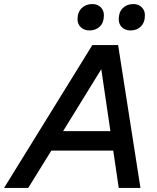

<svg xmlns="http://www.w3.org/2000/svg" viewBox="-72 -926 776 946"><path d="M-52 0 383 -704H510L620 0H513L486 -184H181L67 0ZM239 -280H472L427 -585ZM571 -776Q545 -776 529 -791.5Q513 -807 513 -831Q513 -866 533 -886Q553 -906 585 -906Q610 -906 626 -890.5Q642 -875 642 -851Q642 -815 622 -795.5Q602 -776 571 -776ZM369 -776Q343 -776 326.5 -791.5Q310 -807 310 -831Q310 -866 330.5 -886Q351 -906 383 -906Q408 -906 424 -890.5Q440 -875 440 -851Q440 -815 420 -795.5Q400 -776 369 -776Z"/></svg>

Font: Prodigy Sans Medium
Style: Italic
Weight: 500
Italic angle: -13°
Designer: Wei Huang
Foundry: Wei Huang
Version: Version 1.003; ttfautohint (v1.8.3)